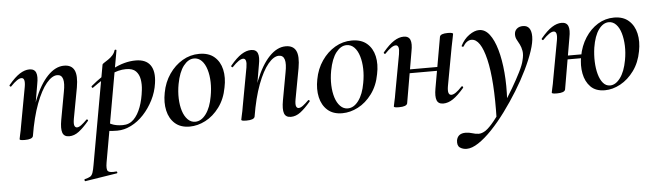

<svg xmlns="http://www.w3.org/2000/svg" viewBox="-47 -646 3775 1107"><g transform="rotate(-5 1840.5 -92.0)"><path d="M338 9Q308 9 299.5 -15Q291 -39 300 -89L329 -248Q349 -348 299 -348Q269 -348 236.5 -309Q204 -270 175.5 -194.5Q147 -119 129 -10L112 -11Q133 -130 167.5 -217Q202 -304 247.5 -351.5Q293 -399 343 -399Q386 -399 402 -367.5Q418 -336 406 -267L373 -89Q368 -60 372.5 -49Q377 -38 387 -38Q398 -38 412.5 -49Q427 -60 444 -77Q447 -81 451.5 -77Q456 -73 452 -69Q421 -32 394 -11.5Q367 9 338 9ZM81 8Q63 8 57 6Q51 4 51 1Q51 -3 56.5 -25.5Q62 -48 66 -74L107 -297Q116 -349 92 -349Q81 -349 65.5 -338.5Q50 -328 30 -307Q27 -303 22.5 -307.5Q18 -312 22 -316Q57 -358 86 -376.5Q115 -395 142 -395Q171 -395 180 -373Q189 -351 180 -306L129 -10Q124 8 81 8Z M408 275Q405 276 403.5 270Q402 264 406 263Q427 258 437 252Q447 246 452.5 230.5Q458 215 463 185L565 -386Q565 -389 575 -395.5Q585 -402 599.5 -411.5Q614 -421 625.5 -434Q637 -447 641 -462Q643 -466 648 -465Q653 -464 652 -460L539 178Q532 218 542 228.5Q552 239 590 235Q594 234 595.5 239.5Q597 245 592 246ZM617 1Q588 1 565.5 -2Q543 -5 529 -8L539 -67Q559 -52 585.5 -40Q612 -28 651 -28Q689 -28 714.5 -53.5Q740 -79 756 -122.5Q772 -166 778 -220Q782 -253 777 -282Q772 -311 754 -329.5Q736 -348 697 -348Q653 -348 606 -325Q559 -302 500 -259Q496 -255 492.5 -260Q489 -265 492 -268Q555 -321 623.5 -357Q692 -393 757 -393Q816 -393 841.5 -357Q867 -321 857 -253Q850 -202 826.5 -156Q803 -110 770 -74.5Q737 -39 697 -19Q657 1 617 1Z M1035 14Q982 14 950 -14.5Q918 -43 907.5 -90Q897 -137 908 -193Q919 -253 951 -299.5Q983 -346 1028 -372.5Q1073 -399 1125 -399Q1180 -399 1212.5 -371Q1245 -343 1255.5 -296.5Q1266 -250 1254 -193Q1242 -127 1207 -80Q1172 -33 1126.5 -9.5Q1081 14 1035 14ZM1069 -11Q1104 -11 1131.5 -48Q1159 -85 1170 -149Q1178 -191 1177 -231Q1176 -271 1166 -304Q1156 -337 1137.5 -356Q1119 -375 1093 -375Q1060 -375 1032.5 -340Q1005 -305 992 -236Q984 -193 985.5 -152.5Q987 -112 997 -80.5Q1007 -49 1025.5 -30Q1044 -11 1069 -11Z M1621 9Q1591 9 1582.5 -15Q1574 -39 1583 -89L1612 -248Q1632 -348 1582 -348Q1552 -348 1519.5 -309Q1487 -270 1458.5 -194.5Q1430 -119 1412 -10L1395 -11Q1416 -130 1450.5 -217Q1485 -304 1530.5 -351.5Q1576 -399 1626 -399Q1669 -399 1685 -367.5Q1701 -336 1689 -267L1656 -89Q1651 -60 1655.5 -49Q1660 -38 1670 -38Q1681 -38 1695.5 -49Q1710 -60 1727 -77Q1730 -81 1734.5 -77Q1739 -73 1735 -69Q1704 -32 1677 -11.5Q1650 9 1621 9ZM1364 8Q1346 8 1340 6Q1334 4 1334 1Q1334 -3 1339.5 -25.5Q1345 -48 1349 -74L1390 -297Q1399 -349 1375 -349Q1364 -349 1348.5 -338.5Q1333 -328 1313 -307Q1310 -303 1305.5 -307.5Q1301 -312 1305 -316Q1340 -358 1369 -376.5Q1398 -395 1425 -395Q1454 -395 1463 -373Q1472 -351 1463 -306L1412 -10Q1407 8 1364 8Z M1918 14Q1865 14 1833 -14.5Q1801 -43 1790.5 -90Q1780 -137 1791 -193Q1802 -253 1834 -299.5Q1866 -346 1911 -372.5Q1956 -399 2008 -399Q2063 -399 2095.5 -371Q2128 -343 2138.5 -296.5Q2149 -250 2137 -193Q2125 -127 2090 -80Q2055 -33 2009.5 -9.5Q1964 14 1918 14ZM1952 -11Q1987 -11 2014.5 -48Q2042 -85 2053 -149Q2061 -191 2060 -231Q2059 -271 2049 -304Q2039 -337 2020.5 -356Q2002 -375 1976 -375Q1943 -375 1915.5 -340Q1888 -305 1875 -236Q1867 -193 1868.5 -152.5Q1870 -112 1880 -80.5Q1890 -49 1908.5 -30Q1927 -11 1952 -11Z M2247 8Q2229 8 2223 6Q2217 4 2217 1Q2217 -3 2222.5 -25.5Q2228 -48 2232 -74L2273 -297Q2282 -349 2258 -349Q2247 -349 2231.5 -338.5Q2216 -328 2196 -307Q2193 -303 2188.5 -307.5Q2184 -312 2188 -316Q2223 -358 2252 -376.5Q2281 -395 2308 -395Q2337 -395 2346 -373Q2355 -351 2346 -306L2295 -10Q2290 8 2247 8ZM2288 -182 2291 -204H2530L2527 -182ZM2503 9Q2474 9 2465.5 -13.5Q2457 -36 2465 -81L2517 -376Q2521 -394 2564 -394Q2582 -394 2588 -391.5Q2594 -389 2594 -387Q2594 -383 2589 -361Q2584 -339 2579 -312L2538 -89Q2529 -37 2554 -37Q2576 -37 2615 -79Q2619 -83 2623 -78.5Q2627 -74 2623 -70Q2588 -29 2559.5 -10Q2531 9 2503 9Z M2615 281Q2592 281 2575.5 269.5Q2559 258 2563 227Q2571 188 2615 188Q2636 188 2654 194Q2672 200 2690.5 200.5Q2709 201 2731 187Q2753 172 2782.5 135.5Q2812 99 2844 52Q2876 5 2904.5 -43.5Q2933 -92 2953.5 -133Q2974 -174 2979 -198Q2988 -231 2984 -253.5Q2980 -276 2972 -291.5Q2964 -307 2956.5 -320.5Q2949 -334 2949 -351Q2949 -371 2962.5 -383.5Q2976 -396 2999 -396Q3023 -396 3035 -379.5Q3047 -363 3047 -331Q3047 -298 3030.5 -248.5Q3014 -199 2986 -141.5Q2958 -84 2921.5 -25Q2885 34 2844.5 89Q2804 144 2762.5 187.5Q2721 231 2683 256Q2645 281 2615 281ZM2801 128Q2807 -99 2778 -221Q2749 -343 2696 -343Q2683 -343 2670.5 -334.5Q2658 -326 2649 -310Q2647 -306 2641.5 -307.5Q2636 -309 2637 -313Q2656 -351 2687 -373Q2718 -395 2745 -395Q2779 -395 2804.5 -362Q2830 -329 2846.5 -271Q2863 -213 2869.5 -138Q2876 -63 2871 23Z M3438 14Q3385 14 3355.5 -16Q3326 -46 3317 -93.5Q3308 -141 3318 -193Q3329 -253 3359 -299.5Q3389 -346 3432 -372.5Q3475 -399 3526 -399Q3579 -399 3611 -370.5Q3643 -342 3653.5 -295.5Q3664 -249 3653 -193Q3641 -128 3607 -81.5Q3573 -35 3528 -10.5Q3483 14 3438 14ZM3161 8Q3143 8 3137 6Q3131 4 3131 1Q3131 -3 3136.5 -25.5Q3142 -48 3146 -74L3187 -297Q3196 -349 3172 -349Q3161 -349 3145.5 -338.5Q3130 -328 3110 -307Q3107 -303 3102.5 -307.5Q3098 -312 3102 -316Q3137 -358 3166 -376.5Q3195 -395 3222 -395Q3251 -395 3260 -373Q3269 -351 3260 -306L3209 -10Q3204 8 3161 8ZM3200 -182 3203 -204H3360L3356 -182ZM3470 -11Q3502 -11 3529 -47Q3556 -83 3568 -149Q3576 -192 3574.5 -232Q3573 -272 3563.5 -304.5Q3554 -337 3536 -356Q3518 -375 3494 -375Q3461 -375 3435 -339.5Q3409 -304 3398 -236Q3392 -195 3393.5 -155Q3395 -115 3404 -82.5Q3413 -50 3429.5 -30.5Q3446 -11 3470 -11Z"/></g></svg>

Font: Cormorant SemiBold
Style: Italic
Weight: 600
Italic angle: -10°
Designer: Christian Thalmann (Catharsis Fonts)
Foundry: Catharsis Fonts
Version: Version 4.000